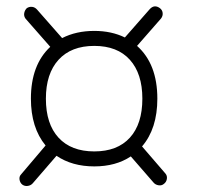

<svg xmlns="http://www.w3.org/2000/svg" viewBox="-20 -668 640 615"><path d="M282 -135Q211 -135 161 -169L85 -81Q79 -74 69 -72.5Q59 -71 51 -77Q44 -83 42.5 -93Q41 -103 48 -110L126 -202Q79 -259 79 -352Q79 -460 141 -518L62 -608Q56 -616 57.5 -625.5Q59 -635 66 -642Q74 -647 83 -646Q92 -645 99 -637L179 -546Q224 -569 282 -569Q337 -569 380 -548L459 -638Q474 -655 492 -642Q500 -636 501 -626.5Q502 -617 496 -609L419 -521Q484 -463 484 -352Q484 -256 435 -199L510 -112Q516 -105 514.5 -95Q513 -85 505 -79Q498 -73 488 -74.5Q478 -76 472 -83L399 -167Q351 -135 282 -135ZM282 -183Q356 -183 396 -227Q436 -271 436 -352Q436 -432 396 -476.5Q356 -521 282 -521Q208 -521 167.5 -476.5Q127 -432 127 -352Q127 -271 167.5 -227Q208 -183 282 -183Z"/></svg>

Font: Kurewa Gothic CJK TC Regular
Style: Regular
Weight: 400
Designer: Max Yao
Foundry: Max-Everyday
Version: Version 1.071; ttfautohint (v1.8.3)